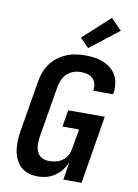

<svg xmlns="http://www.w3.org/2000/svg" viewBox="-105 -1056 810 1131"><g transform="rotate(10 300.0 -490.0)"><path d="M204 8Q175 8 147.5 0Q120 -8 100 -26.5Q80 -45 68.5 -70Q57 -95 53 -123Q49 -151 50 -180Q51 -209 56 -238L107 -543Q111 -570 121 -597.5Q131 -625 148.5 -649.5Q166 -674 190 -692.5Q214 -711 241 -722.5Q268 -734 297 -738.5Q326 -743 353 -743Q382 -743 409.5 -739.5Q437 -736 461.5 -726Q486 -716 507 -699.5Q528 -683 540.5 -660.5Q553 -638 557 -610.5Q561 -583 557 -555L555 -546H436L437 -550Q440 -570 435 -589Q430 -608 416.5 -620.5Q403 -633 384 -637.5Q365 -642 345 -642Q323 -642 300.5 -634Q278 -626 261.5 -609Q245 -592 236 -570Q227 -548 224 -526L173 -222Q171 -206 170.5 -191Q170 -176 172 -161Q174 -146 180.5 -133Q187 -120 197.5 -110.5Q208 -101 222.5 -97Q237 -93 253 -93Q273 -93 294.5 -98.5Q316 -104 334 -118Q352 -132 361.5 -152Q371 -172 374 -192L394 -307H295L311 -407H530L463 0H354L371 -104Q360 -80 343 -58.5Q326 -37 303.5 -21.5Q281 -6 255 1Q229 8 204 8ZM363 -788 311 -842 471 -988 535 -922Z"/></g></svg>

Font: Iosevka Aile Oblique
Style: Bold
Weight: 700
Italic angle: -9°
Designer: Belleve Invis
Foundry: Belleve Invis
Version: Version 31.1.0; ttfautohint (v1.8.4)